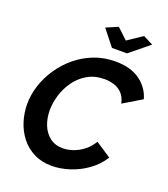

<svg xmlns="http://www.w3.org/2000/svg" viewBox="-163 -1031 1010 1152"><g transform="rotate(20 342.5 -455.0)"><path d="M301 6Q237 6 187.5 -19Q138 -44 104.5 -86.5Q71 -129 54 -183Q37 -237 37 -293Q37 -353 56.5 -413Q76 -473 112.5 -527Q149 -581 199.5 -623Q250 -665 313 -689.5Q376 -714 449 -714Q547 -714 606.5 -670.5Q666 -627 685 -559L567 -488Q558 -529 535.5 -551.5Q513 -574 484 -583Q455 -592 424 -592Q362 -592 316 -565.5Q270 -539 239 -496Q208 -453 192.5 -402.5Q177 -352 177 -305Q177 -254 194 -211Q211 -168 245 -142Q279 -116 328 -116Q359 -116 392.5 -127.5Q426 -139 457 -162.5Q488 -186 511 -224L610 -159Q576 -105 524 -68Q472 -31 413.5 -12.5Q355 6 301 6ZM320 -884 396 -916 463 -853 557 -916 620 -884 496 -783H400Z"/></g></svg>

Font: Raleway Thin
Style: Bold Italic
Weight: 700
Italic angle: -12°
Version: Version 4.026